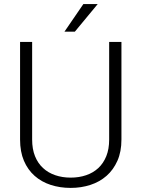

<svg xmlns="http://www.w3.org/2000/svg" viewBox="-20 -918 697 948"><path d="M579.6 -710.9V-229Q579.6 -168.9 559.8 -124.3Q540 -79.6 506.1 -49.8Q472.2 -20 426.5 -5.1Q380.9 9.8 329.1 9.8Q275.9 9.8 230.2 -5.1Q184.6 -20 150.9 -49.8Q117.2 -79.6 98.1 -124.3Q79.1 -168.9 79.1 -229V-710.9H138.7V-229Q138.7 -182.1 152.8 -147Q167 -111.8 192.4 -88.4Q217.8 -64.9 252.7 -53Q287.6 -41 329.1 -41Q370.6 -41 405.5 -53Q440.4 -64.9 465.6 -88.4Q490.7 -111.8 504.9 -147Q519 -182.1 519 -229V-710.9ZM391.6 -897.9H462.4L349.6 -761.7H298.3Z"/></svg>

Font: Melbourne
Style: Light
Weight: 300
Designer: Google
Version: Version 2.000980; 2014